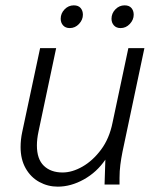

<svg xmlns="http://www.w3.org/2000/svg" viewBox="-20 -690 606 718"><path d="M57 -140Q57 -168 63 -196L130 -510H190L124 -198Q118 -170 118 -146Q118 -95 144 -70Q170 -45 214 -45Q250 -45 288.5 -67Q327 -89 358 -130.5Q389 -172 401 -232L460 -510H520L438 -122Q433 -97 430 -73.5Q427 -50 427 -25V0H371L374 -93Q342 -46 293.5 -19Q245 8 196 8Q159 8 127 -9.5Q95 -27 76 -60.5Q57 -94 57 -140ZM207 -620Q207 -640 221.5 -655Q236 -670 256 -670Q273 -670 281.5 -660Q290 -650 290 -635Q290 -616 275.5 -600.5Q261 -585 241 -585Q225 -585 216 -595Q207 -605 207 -620ZM397 -620Q397 -640 411.5 -655Q426 -670 446 -670Q463 -670 471.5 -660Q480 -650 480 -635Q480 -616 465.5 -600.5Q451 -585 431 -585Q415 -585 406 -595Q397 -605 397 -620Z"/></svg>

Font: Radio Canada Light
Style: Italic
Weight: 300
Italic angle: -12°
Designer: Charles Daoud, Etienne Aubert Bonn, Alexandre Saumier Demers, Jacques Le Bailly
Foundry: Radio-Canada
Version: Version 2.104; ttfautohint (v1.8.4.7-5d5b);gftools[0.9.28.de